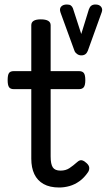

<svg xmlns="http://www.w3.org/2000/svg" viewBox="-20 -816 474 853"><path d="M243 17Q201 17 173.5 1.5Q146 -14 132.5 -42.5Q119 -71 119 -111V-420H41Q26 -420 20 -429Q14 -438 14 -460Q14 -483 20 -491.5Q26 -500 41 -500H119V-704Q119 -717 129.5 -723.5Q140 -730 161 -730Q183 -730 194 -723.5Q205 -717 205 -704V-500H331Q346 -500 352.5 -491.5Q359 -483 359 -460Q359 -438 352.5 -429Q346 -420 331 -420H205V-121Q205 -87 214.5 -72.5Q224 -58 249 -58Q272 -58 288.5 -69Q305 -80 323 -96Q335 -107 345.5 -103.5Q356 -100 365 -91Q376 -81 376.5 -70.5Q377 -60 371 -51Q354 -26 333 -11Q312 4 289 10.5Q266 17 243 17ZM404 -796Q421 -796 429 -786Q437 -776 432 -762L370 -590Q366 -580 359 -575Q352 -570 341 -570Q331 -570 322.5 -576Q314 -582 311 -590L249 -760Q243 -777 251.5 -786.5Q260 -796 277 -796Q289 -796 295 -791.5Q301 -787 304 -779L341 -665L375 -775Q379 -786 386 -791Q393 -796 404 -796Z"/></svg>

Font: Playwrite PT
Style: Regular
Weight: 400
Designer: Veronika Burian, José Scaglione
Foundry: TypeTogether
Version: Version 1.002